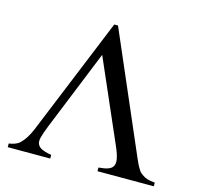

<svg xmlns="http://www.w3.org/2000/svg" viewBox="-100 -785 923 891"><g transform="rotate(15 361.5 -339.0)"><path d="M442.9 0V-17.6Q471.7 -20 487.5 -25.6Q503.4 -31.2 509.8 -41.5Q518.6 -54.2 514.6 -77.4Q510.7 -100.6 493.7 -138.7L324.2 -527.3L168.5 -142.6Q153.8 -106 147.9 -83.5Q142.1 -61 149.9 -47.9Q152.3 -43.5 156.2 -39.6Q160.2 -35.6 167.2 -31.7Q174.3 -27.8 186 -24.2Q197.8 -20.5 215.8 -17.6V0H11.7V-17.6Q28.8 -20 42.5 -25.4Q56.2 -30.8 64.5 -39.6Q89.8 -63 110.8 -112.8L341.8 -677.7H359.9L606.9 -106Q616.2 -84.5 622.6 -72.5Q628.9 -60.5 633.5 -54Q638.2 -47.4 642.1 -44.2Q646 -41 650.4 -37.6Q661.6 -28.8 675.8 -24.2Q689.9 -19.5 713.4 -17.6V0Z"/></g></svg>

Font: Doulos SIL Am
Style: Regular
Weight: 400
Designer: Walt Agee, Victor Gaultney, Peter Martin, Debbi Hosken, Becca Hirsbrunner
Foundry: SIL International
Version: Version 5.000